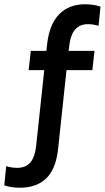

<svg xmlns="http://www.w3.org/2000/svg" viewBox="-131 -734 490 898"><path d="M192 -513 190 -496H311L301 -406H180L141 -40Q131 56 85.5 100Q40 144 -38 144Q-78 144 -111 133L-102 43Q-78 51 -50 51Q-11 51 10.5 26.5Q32 2 38 -51L76 -406H3L13 -496H86L89 -524Q99 -619 145 -666.5Q191 -714 266 -714Q308 -714 339 -703L330 -613Q304 -621 281 -621Q242 -621 220 -595.5Q198 -570 192 -513Z"/></svg>

Font: Cabin Condensed SemiBold
Style: Regular
Weight: 600
Width: 3
Designer: Pablo Impallari
Foundry: Pablo Impallari. http://www.impallari.com Igino Marini. http://www.ikern.com
Version: Version 2.200